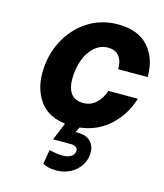

<svg xmlns="http://www.w3.org/2000/svg" viewBox="-116 -627 817 958"><g transform="rotate(15 292.5 -148.0)"><path d="M433 -324Q434 -365 415 -390Q396 -415 357 -415Q319 -415 288.5 -389Q258 -363 241 -317.5Q224 -272 224 -215Q224 -171 244 -143.5Q264 -116 308 -116Q346 -116 373.5 -141.5Q401 -167 414 -207H566Q540 -122 477 -63Q414 -4 322 7L309 34H321Q364 34 386 56.5Q408 79 408 114Q408 150 389 179.5Q370 209 337.5 226.5Q305 244 265 244Q221 244 194 228L207 154Q244 164 276 164Q305 164 321 152.5Q337 141 337 122Q337 110 327 104Q317 98 302 98H210L211 95L247 7Q158 -4 115 -63.5Q72 -123 72 -208Q72 -298 111 -374Q150 -450 219 -495Q288 -540 375 -540Q481 -540 534 -479Q587 -418 585 -324Z"/></g></svg>

Font: Be Vietnam ExtraBold
Style: Italic
Weight: 800
Italic angle: -9.778°
Designer: Gabriel Lam
Foundry: TypeRant
Version: Version 3.000